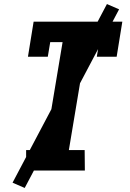

<svg xmlns="http://www.w3.org/2000/svg" viewBox="-20 -842 640 948"><path d="M109 0V-101H200L289 -634H228L216 -562H118L146 -735H584L556 -562H458L470 -634H409L320 -101H398L399 0ZM102 86 42 60 508 -822 568 -796Z"/></svg>

Font: Iosevka HT Extended
Style: Bold Italic
Weight: 700
Width: 7
Italic angle: -9°
Monospace: yes
Designer: Belleve Invis
Foundry: Belleve Invis
Version: Version 32.3.0; ttfautohint (v1.8.4)